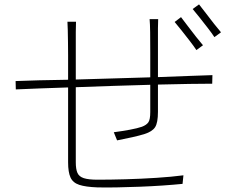

<svg xmlns="http://www.w3.org/2000/svg" viewBox="-20 -859 1040 874"><path d="M947 -517 946 -478Q906 -478 841.5 -477Q777 -476 699 -474V-350Q699 -300 686 -280Q673 -260 638 -249Q616 -242 582.5 -234.5Q549 -227 513 -220L498 -257Q536 -262 571 -268.5Q606 -275 626 -282Q647 -290 655.5 -302.5Q664 -315 664 -349V-473Q583 -471 495.5 -468Q408 -465 325 -462V-120Q325 -89 332.5 -72Q340 -55 361.5 -48Q383 -41 424 -41Q482 -41 552.5 -43Q623 -45 692.5 -49.5Q762 -54 815 -61L811 -22Q771 -18 720.5 -14.5Q670 -11 616.5 -9Q563 -7 512.5 -6Q462 -5 423 -6Q370 -8 341 -17.5Q312 -27 301 -51Q290 -75 290 -120V-461Q222 -459 161 -456.5Q100 -454 52 -452L51 -490Q97 -492 158.5 -493.5Q220 -495 290 -496V-607Q290 -636 289.5 -666.5Q289 -697 288.5 -722.5Q288 -748 287 -760H326Q325 -742 325 -713.5Q325 -685 325 -653Q325 -642 325 -630.5Q325 -619 325 -607V-497Q408 -499 495.5 -502Q583 -505 664 -507V-620Q664 -672 663.5 -711.5Q663 -751 661 -772H700Q699 -757 699 -730.5Q699 -704 699 -671Q699 -659 699 -646Q699 -633 699 -620V-508Q781 -511 846 -513.5Q911 -516 947 -517ZM904 -653 874 -631Q863 -648 844 -672.5Q825 -697 806 -721Q787 -745 775 -759L804 -781Q817 -764 835.5 -739.5Q854 -715 872.5 -691.5Q891 -668 904 -653ZM986 -712 956 -690Q945 -707 926 -731.5Q907 -756 888 -780Q869 -804 857 -818L886 -839Q899 -823 917.5 -798.5Q936 -774 954.5 -750.5Q973 -727 986 -712Z"/></svg>

Font: Zen Kaku Gothic Antique Light
Style: Regular
Weight: 300
Designer: Yoshimichi Ohira
Foundry: Positype
Version: Version 1.001